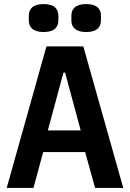

<svg xmlns="http://www.w3.org/2000/svg" viewBox="-20 -927 640 947"><path d="M588 0 391 -698H209L13 0H145L193 -177H400L449 0ZM378 -284H216L293 -569H301ZM195 -769C250 -769 268 -795 268 -827V-849C268 -881 250 -907 195 -907C140 -907 122 -881 122 -849V-827C122 -795 140 -769 195 -769ZM405 -769C460 -769 478 -795 478 -827V-849C478 -881 460 -907 405 -907C350 -907 332 -881 332 -849V-827C332 -795 350 -769 405 -769Z"/></svg>

Font: IBM Mono SemiBold
Style: Regular
Weight: 600
Monospace: yes
Designer: Mike Abbink, Paul van der Laan, Pieter van Rosmalen
Foundry: Bold Monday
Version: Version 2.3